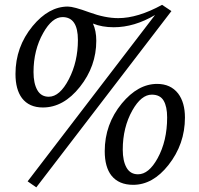

<svg xmlns="http://www.w3.org/2000/svg" viewBox="-20 -767 840 811"><path d="M563 -30.8Q608.4 -30.8 645.5 -98.1Q686 -171.4 686 -271Q686 -316.9 671.1 -342Q656.2 -367.2 621.1 -367.2Q576.7 -367.2 539.1 -300.8Q498.5 -228.5 498.5 -134.8Q498.5 -87.4 514.4 -59.1Q530.3 -30.8 563 -30.8ZM542.5 13.7Q481.9 13.7 450.7 -25.4Q422.4 -61.5 422.4 -128.4Q422.4 -242.2 494.6 -330.1Q563 -412.6 643.6 -412.6Q700.7 -412.6 732.4 -372.1Q761.2 -334 761.2 -270.5Q761.2 -158.2 691.4 -69.8Q625.5 13.7 542.5 13.7ZM186 -358.4Q232.4 -358.4 270.8 -432.4Q309.1 -506.3 309.1 -598.1Q309.1 -694.8 244.1 -694.8Q200.2 -694.8 162.6 -627.9Q121.6 -555.7 121.6 -462.4Q121.6 -415 137.5 -386.7Q153.3 -358.4 186 -358.4ZM133.3 24.4 96.7 -1 634.8 -703.6Q547.4 -651.9 460.4 -651.9Q411.1 -651.9 372.6 -667.5Q386.7 -637.2 386.7 -594.7Q386.7 -487.3 317.6 -400.1Q248.5 -313 161.1 -313Q103 -313 72.8 -352.5Q45.4 -389.2 45.4 -454.6Q45.4 -568.8 117.7 -656.7Q186 -739.3 266.6 -739.3Q291 -739.3 357.7 -714.8Q424.3 -690.4 479.5 -690.4Q562 -690.4 664.6 -746.6L704.1 -720.2Z"/></svg>

Font: Munson
Style: Italic
Weight: 400
Italic angle: -12°
Designer: Paul James MIller
Foundry: High-Logic / Made with FontCreator
Version: Version 2.10;May 5, 2019;FontCreator 11.5.0.2430 64-bit